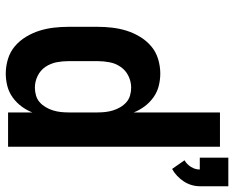

<svg xmlns="http://www.w3.org/2000/svg" viewBox="-93 -711 812 666"><g transform="rotate(90 313.0 -378.0)"><path d="M566 -569 536 -612Q550 -620 559 -634.5Q568 -649 568 -665H527V-764H626V-665Q626 -650 621.5 -635.5Q617 -621 609 -609Q601 -597 590 -586.5Q579 -576 566 -569ZM235 8Q210 8 185 0.5Q160 -7 140.5 -23.5Q121 -40 107.5 -62.5Q94 -85 86.5 -109Q79 -133 76 -158.5Q73 -184 73 -210V-310Q73 -336 76 -361.5Q79 -387 86.5 -411Q94 -435 107.5 -457.5Q121 -480 140.5 -496.5Q160 -513 185 -520.5Q210 -528 235 -528Q257 -528 278.5 -522.5Q300 -517 318 -504Q336 -491 349 -473.5Q362 -456 370 -436V-735H489V0H370V-84Q362 -64 349 -46.5Q336 -29 318 -16Q300 -3 278.5 2.5Q257 8 235 8ZM284 -93Q298 -93 311.5 -97Q325 -101 335 -110Q345 -119 352 -131Q359 -143 363 -156Q367 -169 368.5 -182.5Q370 -196 370 -210V-310Q370 -324 368.5 -337.5Q367 -351 363 -364Q359 -377 352 -389Q345 -401 335 -410Q325 -419 311.5 -423Q298 -427 284 -427Q263 -427 243.5 -417.5Q224 -408 212 -390.5Q200 -373 196 -352Q192 -331 192 -310V-210Q192 -189 196 -168Q200 -147 212 -129.5Q224 -112 243.5 -102.5Q263 -93 284 -93Z"/></g></svg>

Font: Iosevka SS04 Extended
Style: Bold
Weight: 700
Width: 7
Monospace: yes
Designer: Belleve Invis
Foundry: Belleve Invis
Version: Version 19.0.0; ttfautohint (v1.8.4)